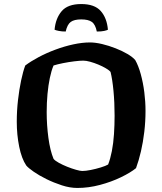

<svg xmlns="http://www.w3.org/2000/svg" viewBox="-20 -930 803 950"><path d="M363 0Q326 0 286 -13Q246 -26 209.5 -44Q173 -62 146.5 -80.5Q120 -99 110 -111Q87 -145 75 -204Q63 -263 63 -328Q63 -382 69 -434.5Q75 -487 84.5 -532Q94 -577 105 -606Q133 -627 171.5 -647.5Q210 -668 254.5 -684.5Q299 -701 343 -710.5Q387 -720 425 -720Q452 -720 485.5 -712Q519 -704 552 -691Q585 -678 610.5 -663Q636 -648 649 -633Q665 -605 676.5 -563Q688 -521 694 -474Q700 -427 700 -381Q700 -329 694 -278Q688 -227 677.5 -181.5Q667 -136 653 -98Q626 -76 578.5 -53Q531 -30 474.5 -15Q418 0 363 0ZM387 -84Q404 -84 429 -89Q454 -94 478.5 -101.5Q503 -109 515 -116Q526 -144 533.5 -182.5Q541 -221 544 -266.5Q547 -312 547 -358Q547 -423 541.5 -480.5Q536 -538 527 -574Q521 -582 504 -592Q487 -602 466.5 -610.5Q446 -619 426 -624.5Q406 -630 392 -630Q375 -630 347 -626.5Q319 -623 291.5 -617.5Q264 -612 245 -606Q234 -580 226.5 -544Q219 -508 215 -465Q211 -422 211 -375Q211 -311 219.5 -248Q228 -185 245 -144Q252 -135 271 -124.5Q290 -114 312.5 -105Q335 -96 356 -90Q377 -84 387 -84ZM382 -910Q448 -910 478.5 -875.5Q509 -841 514 -783Q509 -780 495.5 -777Q482 -774 459 -774Q452 -809 434.5 -821.5Q417 -834 382 -834Q347 -834 330 -821.5Q313 -809 305 -774Q286 -774 271 -777Q256 -780 250 -783Q255 -839 285 -874.5Q315 -910 382 -910Z"/></svg>

Font: Texturina Medium 12pt
Style: Bold
Weight: 700
Version: Version 1.002